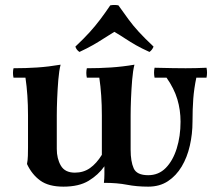

<svg xmlns="http://www.w3.org/2000/svg" viewBox="-20 -718 854 754"><path d="M229 15Q171 15 138 -9Q105 -33 86 -74Q89 -89 89.5 -106.5Q90 -124 90 -139V-265Q90 -346 80 -413H33Q29 -432 33 -450Q82 -450 126.5 -453Q171 -456 218 -464Q212 -441 209 -404.5Q206 -368 204.5 -330.5Q203 -293 203 -265V-133Q203 -95 219 -67.5Q235 -40 274 -40Q308 -40 333.5 -58Q359 -76 380 -110L390 -65Q366 -31 328 -8Q290 15 229 15ZM791 -452Q795 -433 791 -413H751Q742 -370 739 -330Q736 -290 736 -240Q736 -192 725.5 -146Q715 -100 693.5 -64Q672 -28 639.5 -6.5Q607 15 562 15Q517 15 478.5 7.5Q440 0 388 0Q390 -17 390 -33Q390 -49 390 -65L380 -110V-265Q380 -346 370 -413H321Q317 -432 321 -450Q369 -450 415 -453Q461 -456 508 -464Q502 -441 499 -404.5Q496 -368 494.5 -330.5Q493 -293 493 -265V-130Q493 -84 505 -57Q517 -30 562 -30Q603 -30 631 -58.5Q659 -87 674 -135Q689 -183 689 -240Q689 -286 676.5 -328Q664 -370 634 -413H587Q583 -433 587 -452Q625 -451 658 -450.5Q691 -450 709 -450Q726 -450 749 -450.5Q772 -451 791 -452ZM567 -514Q536 -528 514 -540.5Q492 -553 472.5 -566Q453 -579 429 -593Q406 -579 386 -566Q366 -553 344 -540.5Q322 -528 292 -514Q280 -522 276 -535Q311 -568 333 -592.5Q355 -617 373.5 -641.5Q392 -666 413 -697Q429 -700 445 -697Q467 -666 485 -641.5Q503 -617 525.5 -592.5Q548 -568 583 -535Q578 -522 567 -514Z"/></svg>

Font: Poltawski Nowy SemiBold
Style: Regular
Weight: 600
Version: Version 1.001;gftools[0.9.25]